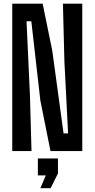

<svg xmlns="http://www.w3.org/2000/svg" viewBox="-20 -820 513 1042"><path d="M46.5 0V-800H211.5L263.5 -546L325 -96H349.5L329.5 -487L321.5 -800H426.5V0H254L199 -274.5L150 -704.5H124L142.5 -303L151 0ZM199 201.5 228.5 132H185.5V40H294.5V121.5L254.5 201.5Z"/></svg>

Font: Big Shoulders Display Thin
Style: Bold
Weight: 700
Version: Version 2.002